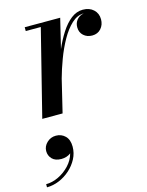

<svg xmlns="http://www.w3.org/2000/svg" viewBox="-168 -544 725 949"><g transform="rotate(-15 194.5 -69.0)"><path d="M-5.5 159.2Q-5.5 134.8 13.7 116.2Q32.9 97.6 60.1 97.6Q88.1 97.6 107.3 116.4Q126.5 135.2 126.5 171.2Q126.5 204 111.3 233Q96.1 262 70.9 284.6Q45.7 307.2 14.7 320Q-16.3 332.8 -47.9 332.8V316.8Q-16.3 316.8 15.9 301.4Q48.1 286 72.7 259.6Q97.3 233.2 106.1 200.4Q85.3 216 57.7 216Q26.5 216 10.5 199.4Q-5.5 182.8 -5.5 159.2ZM127.5 -440.5H50.5V-460H232L195.5 -309Q214.5 -353 238 -389.5Q261.5 -426 289.5 -447.8Q317.5 -469.5 349.5 -469.5Q383.5 -469.5 404.2 -450.2Q425 -431 425 -400.5Q425 -372.5 408 -353.2Q391 -334 363 -334Q336.5 -334 318.8 -350Q301 -366 301 -392.5Q301 -414.5 314.2 -430.5Q327.5 -446.5 350 -450.5H349.5Q316.5 -450.5 287.5 -423.5Q258.5 -396.5 234.2 -353.2Q210 -310 191.8 -261Q173.5 -212 161.5 -168L121 0H17Z"/></g></svg>

Font: Bodoni* 11pt Medium
Style: Italic
Weight: 500
Italic angle: -13°
Version: Version 2.3